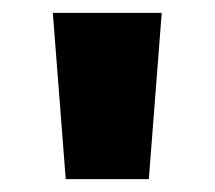

<svg xmlns="http://www.w3.org/2000/svg" viewBox="-20 -819 333 298"><path d="M231 -799 211 -541H82L62 -799Z"/></svg>

Font: Noto Sans Sinhala ExtraCondensed Black
Style: Regular
Weight: 900
Width: 2
Designer: Jelle Bosma - Monotype Design Team
Foundry: Monotype Imaging Inc.
Version: Version 2.006; ttfautohint (v1.8.4.7-5d5b)